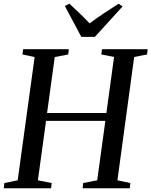

<svg xmlns="http://www.w3.org/2000/svg" viewBox="-30 -1006 809 1026"><path d="M-10 0 -6.5 -28 64.5 -42.5 155 -701 90 -715 93.5 -743H338L334.5 -715L262.5 -701L221.5 -402H538.5L579.5 -701.5L511.5 -715L515 -743H759L756 -715L687 -701.5L597.5 -42.5L666.5 -28L663.5 0H411.5L414.5 -28L489.5 -42.5L533 -360H216L172.5 -42.5L246 -28L243 0ZM404.5 -809 316.5 -974 340.5 -986.5Q368 -961 395.5 -934.8Q423 -908.5 449 -881Q484 -907.5 522.5 -933.2Q561 -959 603.5 -986L625 -971.5L477 -809Z"/></svg>

Font: Merriweather 96pt
Style: Italic
Weight: 400
Italic angle: -7.8°
Version: Version 2.101